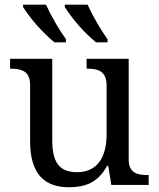

<svg xmlns="http://www.w3.org/2000/svg" viewBox="-20 -786 675 816"><path d="M526.9 -108.9V-536.1H348.1V-494.1H351.1C396.5 -494.1 433.1 -484.4 433.1 -421.9V-215.8C433.1 -119.6 395 -54.2 307.1 -54.2C227.5 -54.2 202.1 -102.1 202.1 -190.9V-536.1H22.9V-494.1H25.9C70.3 -494.1 107.9 -484.4 107.9 -425.8V-186C107.9 -47.9 168 9.8 272.9 9.8C336.4 9.8 395 -6.3 435.1 -81.1H439.9L453.1 0H611.8V-42H608.9C563.5 -42 526.9 -50.3 526.9 -108.9ZM78.1 -755.9C114.7 -699.7 159.2 -649.9 211.4 -606H260.3V-619.1C229.5 -662.6 201.2 -711.4 175.3 -766.1H78.1ZM255.4 -755.9C292 -699.7 335.9 -649.4 388.2 -606H437V-619.1C406.2 -662.6 377.9 -711.4 352.1 -766.1H255.4Z"/></svg>

Font: The Erased English
Style: Regular
Weight: 400
Designer: Monotype Design team + ligartures altered by 180 Amsterdam
Foundry: Monotype Imaging Inc.
Version: Version 1.030;Glyphs 3.1.2 (3151)